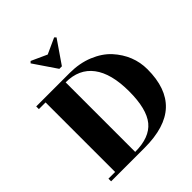

<svg xmlns="http://www.w3.org/2000/svg" viewBox="-205 -883 1015 1015"><g transform="rotate(-45 302.5 -375.5)"><path d="M189 -751 277 -711 365 -751 374 -742 286 -614H267L180 -742ZM290 0H40V-20H90V-540H40V-560H290Q364 -560 423.5 -535.5Q483 -511 520 -471Q595 -388 595 -283Q595 -141 520 -70.5Q445 0 290 0ZM240 -20Q348 -20 396 -78.5Q444 -137 444 -269.5Q444 -402 392 -471Q340 -540 240 -540Z"/></g></svg>

Font: Rozha One
Style: Regular
Weight: 400
Designer: Tim Donaldson, Indian Type Foundry
Foundry: Indian Type Foundry
Version: Version 1.301;PS 1.0;hotconv 1.0.78;makeotf.lib2.5.61930; tt